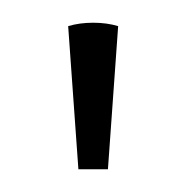

<svg xmlns="http://www.w3.org/2000/svg" viewBox="-20 -750 164 169"><path d="M40 -727 49 -601H75L84 -727Q74 -730 62 -730Q50 -730 40 -727Z"/></svg>

Font: Arima ExtraLight
Style: Regular
Weight: 250
Designer: Joana Correia and Natanael Gama
Foundry: NDISCOVER
Version: Version 1.101;gftools[0.9.23]